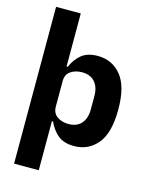

<svg xmlns="http://www.w3.org/2000/svg" viewBox="-136 -826 872 1112"><g transform="rotate(15 300.0 -270.0)"><path d="M59 -740H207V-422H214Q234 -469 269.5 -498.5Q305 -528 367 -528Q453 -528 507 -463Q561 -398 561 -258Q561 -118 507 -53Q453 12 367 12Q305 12 269.5 -18Q234 -48 214 -94H207V200H59ZM303 -103Q353 -103 380 -133.5Q407 -164 407 -218V-298Q407 -352 380 -382.5Q353 -413 303 -413Q264 -413 235.5 -394Q207 -375 207 -334V-182Q207 -142 235.5 -122.5Q264 -103 303 -103Z"/></g></svg>

Font: Lilex Nerd Font
Style: Bold
Weight: 700
Designer: Mike Abbink, Paul van der Laan, Pieter van Rosmalen, Mikhael Khrustik
Foundry: Mikhael Khrustik
Version: Version 2.400; ttfautohint (v1.8.4.7-5d5b);Nerd Fonts 3.3.0